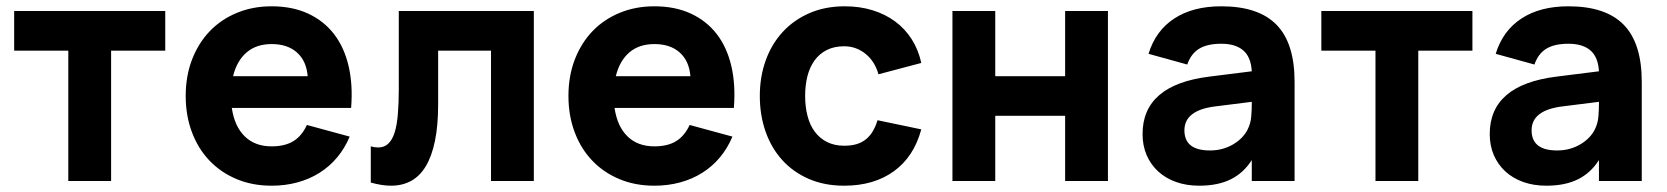

<svg xmlns="http://www.w3.org/2000/svg" viewBox="-20 -575 5296 610"><path d="M197 0V-414H25V-540H505V-414H333V0Z M843 -110Q885 -110 912 -126.5Q939 -143 955 -178L1091 -141Q1075.5 -104 1051.2 -75Q1027 -46 995.2 -26Q963.5 -6 925 4.5Q886.5 15 843 15Q782 15 731.8 -6Q681.5 -27 645.5 -64.8Q609.5 -102.5 589.8 -155Q570 -207.5 570 -270Q570 -333.5 590.2 -386Q610.5 -438.5 646.5 -476Q682.5 -513.5 732.8 -534.2Q783 -555 843 -555Q908.5 -555 958.5 -532Q1008.5 -509 1041 -467Q1073.5 -425 1087.5 -365.2Q1101.5 -305.5 1095.5 -232H716.5Q725 -173.5 757.5 -141.8Q790 -110 843 -110ZM957.5 -333Q953.5 -381.5 923.5 -408.2Q893.5 -435 843 -435Q794.5 -435 763.5 -408.5Q732.5 -382 720.5 -333Z M1158 -110Q1170 -106.5 1181.5 -106.5Q1200.5 -106.5 1213.2 -118.2Q1226 -130 1233.5 -153.2Q1241 -176.5 1244 -211.8Q1247 -247 1247 -293.5V-540H1676V0H1540V-414H1372V-243.5Q1372 -176.5 1362 -127.8Q1352 -79 1333 -47.2Q1314 -15.5 1286 -0.2Q1258 15 1222.5 15Q1193.5 15 1158 5Z M2059 -110Q2101 -110 2128 -126.5Q2155 -143 2171 -178L2307 -141Q2291.5 -104 2267.2 -75Q2243 -46 2211.2 -26Q2179.5 -6 2141 4.5Q2102.5 15 2059 15Q1998 15 1947.8 -6Q1897.5 -27 1861.5 -64.8Q1825.5 -102.5 1805.8 -155Q1786 -207.5 1786 -270Q1786 -333.5 1806.2 -386Q1826.5 -438.5 1862.5 -476Q1898.5 -513.5 1948.8 -534.2Q1999 -555 2059 -555Q2124.5 -555 2174.5 -532Q2224.5 -509 2257 -467Q2289.5 -425 2303.5 -365.2Q2317.5 -305.5 2311.5 -232H1932.5Q1941 -173.5 1973.5 -141.8Q2006 -110 2059 -110ZM2173.5 -333Q2169.5 -381.5 2139.5 -408.2Q2109.5 -435 2059 -435Q2010.5 -435 1979.5 -408.5Q1948.5 -382 1936.5 -333Z M2662 15Q2599 15 2549.2 -6.8Q2499.5 -28.5 2465 -66.8Q2430.5 -105 2412.2 -157.2Q2394 -209.5 2394 -270Q2394 -331.5 2413 -383.8Q2432 -436 2467.2 -474Q2502.5 -512 2552.2 -533.5Q2602 -555 2664 -555Q2711.5 -555 2752 -542.5Q2792.5 -530 2824 -506.8Q2855.5 -483.5 2876.8 -450Q2898 -416.5 2907 -375L2771 -339Q2759 -381 2729.2 -404.5Q2699.5 -428 2662 -428Q2630 -428 2606.5 -416Q2583 -404 2567.8 -382.8Q2552.5 -361.5 2545.2 -332.8Q2538 -304 2538 -270Q2538 -235 2545.8 -205.8Q2553.5 -176.5 2569.2 -155.8Q2585 -135 2608.2 -123.5Q2631.5 -112 2662 -112Q2685 -112 2702 -117.2Q2719 -122.5 2731.8 -133Q2744.5 -143.5 2753.2 -158.5Q2762 -173.5 2768 -193L2907 -164Q2883.5 -77 2820 -31Q2756.5 15 2662 15Z M3006 0V-540H3142V-333H3364V-540H3500V0H3364V-207H3142V0Z M3860 -555Q3978.5 -555 4035.8 -496.2Q4093 -437.5 4093 -315V0H3957V-66.5Q3931 -25.5 3890 -5.2Q3849 15 3790 15Q3749.5 15 3716.5 3.2Q3683.5 -8.5 3659.8 -30.2Q3636 -52 3623 -82.2Q3610 -112.5 3610 -149Q3610 -305 3821.5 -331.5L3957 -348.5Q3954.5 -393.5 3930 -414.8Q3905.5 -436 3860 -436Q3815.5 -436 3789.8 -420.2Q3764 -404.5 3752 -370L3629 -404Q3651.5 -477.5 3710.8 -516.2Q3770 -555 3860 -555ZM3841.5 -237Q3743 -225 3743 -161Q3743 -97 3824 -97Q3845.5 -97 3864.2 -102.2Q3883 -107.5 3898.5 -116.8Q3914 -126 3925.8 -138.2Q3937.5 -150.5 3944 -164Q3953.5 -183 3955.2 -204.5Q3957 -226 3957 -244V-251.5Z M4350 0V-414H4178V-540H4658V-414H4486V0Z M4963 -555Q5081.5 -555 5138.8 -496.2Q5196 -437.5 5196 -315V0H5060V-66.5Q5034 -25.5 4993 -5.2Q4952 15 4893 15Q4852.5 15 4819.5 3.2Q4786.5 -8.5 4762.8 -30.2Q4739 -52 4726 -82.2Q4713 -112.5 4713 -149Q4713 -305 4924.5 -331.5L5060 -348.5Q5057.5 -393.5 5033 -414.8Q5008.5 -436 4963 -436Q4918.5 -436 4892.8 -420.2Q4867 -404.5 4855 -370L4732 -404Q4754.5 -477.5 4813.8 -516.2Q4873 -555 4963 -555ZM4944.5 -237Q4846 -225 4846 -161Q4846 -97 4927 -97Q4948.5 -97 4967.2 -102.2Q4986 -107.5 5001.5 -116.8Q5017 -126 5028.8 -138.2Q5040.5 -150.5 5047 -164Q5056.5 -183 5058.2 -204.5Q5060 -226 5060 -244V-251.5Z"/></svg>

Font: Vela Sans ExtBd
Style: Regular
Weight: 800
Designer: Principal design: Mikhail Sharanda - project Manrope.
Design modification: Ravid Balaliev
Foundry: Mikhail Sharanda
Version: Version 1.001